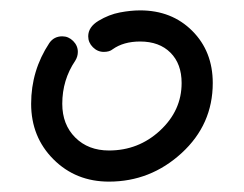

<svg xmlns="http://www.w3.org/2000/svg" viewBox="-20 -350 470 370"><path d="M100 -280Q112 -280 121 -271Q130 -262 130 -250Q130 -241 125 -233Q100 -196 100 -150Q100 -110 125 -85Q150 -60 190 -60Q247 -60 288.5 -98.5Q330 -137 330 -190Q330 -227 308.5 -248.5Q287 -270 250 -270Q218 -270 197 -255Q191 -250 180 -250Q168 -250 159 -259Q150 -268 150 -280Q150 -298 170 -310Q190 -322 211 -326Q232 -330 250 -330Q311 -330 350.5 -290.5Q390 -251 390 -190Q390 -110 330 -55Q270 0 190 0Q126 0 83 -43Q40 -86 40 -150Q40 -214 75 -267Q84 -280 100 -280Z"/></svg>

Font: Pecita
Style: Book
Weight: 400
Width: 7
Version: Version 4.3